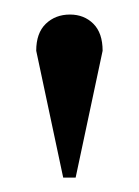

<svg xmlns="http://www.w3.org/2000/svg" viewBox="-20 -688 191 264"><path d="M76.2 -668Q95.7 -668 108.4 -655.3Q121.1 -642.6 121.1 -618.2L84 -443.8H66.9L29.8 -618.2Q29.8 -642.6 43 -655.3Q56.2 -668 76.2 -668Z"/></svg>

Font: Arapey-Regular
Style: Regular
Weight: 400
Designer: Eduardo Rodriguez Tunni
Foundry: Eduardo Rodriguez Tunni
Version: Version 1.002